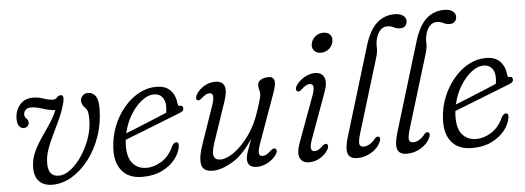

<svg xmlns="http://www.w3.org/2000/svg" viewBox="-48 -855 2727 998"><g transform="rotate(-5 1315.0 -356.0)"><path d="M467 -368.5Q467 -291 443.5 -222.5Q420 -154 380 -102Q340 -50 290.5 -20.8Q241 8.5 189.5 8.5Q143.5 8.5 119.2 -17.8Q95 -44 96.5 -93Q97.5 -132.5 113.5 -168Q129.5 -203.5 152.8 -237.5Q176 -271.5 199 -305.8Q222 -340 237.5 -376.5Q207 -378.5 172 -390Q137 -401.5 111 -401.5Q93.5 -401.5 83.8 -391.5Q74 -381.5 74 -366.5Q74 -356.5 83 -347Q93 -337.5 93.5 -324.5Q93.5 -312.5 85.2 -305.2Q77 -298 66 -298Q52 -298 42.2 -310.2Q32.5 -322.5 32.5 -348.5Q32.5 -392 58 -421.8Q83.5 -451.5 128 -451.5Q152.5 -451.5 181.2 -441.8Q210 -432 230 -432Q244.5 -432 252.2 -442Q260 -452 273 -451.5Q290.5 -450.5 282.5 -415Q270.5 -369 252 -328.2Q233.5 -287.5 214.8 -249.8Q196 -212 183.5 -176Q171 -140 171 -103.5Q171 -35.5 226.5 -35.5Q256.5 -35.5 288.5 -60.2Q320.5 -85 347.8 -125.8Q375 -166.5 392 -215.2Q409 -264 409 -312.5Q409 -337 406.2 -350.5Q403.5 -364 394.5 -373Q374.5 -392.5 374.5 -412Q374.5 -428 385.5 -439.5Q396.5 -451 414 -451Q437 -451 452 -432Q467 -413 467 -368.5Z M860 -132Q855.5 -99.5 830.2 -67Q805 -34.5 761.5 -13Q718 8.5 659 8.5Q586.5 8.5 551 -36Q515.5 -80.5 520.5 -156.5Q523.5 -215.5 545 -268.8Q566.5 -322 601.2 -363.2Q636 -404.5 679.2 -428Q722.5 -451.5 769.5 -451.5Q819.5 -451.5 844.8 -423.8Q870 -396 873 -354Q874.5 -341.5 884 -342.5Q899 -344.5 900.5 -330Q902.5 -313.5 878.5 -305Q848 -293 808 -277.2Q768 -261.5 726.2 -245Q684.5 -228.5 648 -214.2Q611.5 -200 588.5 -191Q587.5 -183.5 587 -175.5Q582.5 -105 609.5 -70.8Q636.5 -36.5 684.5 -36.5Q725 -36.5 764.2 -61.5Q803.5 -86.5 826.5 -138.5Q838 -156 849 -155.5Q864 -154.5 860 -132ZM753.5 -413.5Q723.5 -413.5 691 -388.2Q658.5 -363 632.2 -320.2Q606 -277.5 594 -224.5Q621 -235 659 -250.5Q697 -266 737.2 -282.5Q777.5 -299 810 -313Q813 -326 813 -346Q813 -377 797.5 -395.2Q782 -413.5 753.5 -413.5Z M1358 -78Q1364.5 -75 1365 -66.2Q1365.5 -57.5 1359.5 -48.5Q1343.5 -23.5 1314.5 -7.5Q1285.5 8.5 1256 8.5Q1207 8.5 1207 -35Q1207 -51 1214.5 -73.5Q1222 -96 1239 -140.5Q1186 -59 1128.5 -25.2Q1071 8.5 1026.5 8.5Q974.5 8.5 967.2 -29.2Q960 -67 984.5 -135.5L1051.5 -329Q1074 -394 1043.5 -394Q1024.5 -394 1001.5 -372.5Q986.5 -359 978.5 -363.5Q965 -369.5 977.5 -393.5Q991.5 -418 1019.2 -434.5Q1047 -451 1077 -451Q1153 -451 1117 -345.5L1047.5 -140.5Q1029.5 -88 1036 -67Q1042.5 -46 1070.5 -46Q1101.5 -46 1142 -74.5Q1182.5 -103 1220.8 -155.8Q1259 -208.5 1282.5 -281.5Q1297 -325.5 1301.2 -341.8Q1305.5 -358 1305.5 -367.5Q1305.5 -378.5 1302.2 -389.5Q1299 -400.5 1299 -413.5Q1299 -431 1315.2 -441Q1331.5 -451 1356.5 -451Q1381 -451 1385.8 -430.2Q1390.5 -409.5 1372.5 -362L1284.5 -117Q1270 -77.5 1271.8 -61.5Q1273.5 -45.5 1290 -45.5Q1299.5 -45.5 1310 -50.8Q1320.5 -56 1335 -70Q1350.5 -82.5 1358 -78Z M1639 -553.5Q1617 -553.5 1604.8 -566.5Q1592.5 -579.5 1594.5 -599.5Q1597 -621.5 1615 -638.8Q1633 -656 1660.5 -656Q1682.5 -656 1694.2 -643Q1706 -630 1703.5 -609.5Q1701.5 -588 1683.5 -570.8Q1665.5 -553.5 1639 -553.5ZM1554.5 -114.5Q1541 -78.5 1543.2 -62.8Q1545.5 -47 1562 -47Q1571 -47 1581.2 -52.2Q1591.5 -57.5 1604.5 -70.5Q1619 -83 1627 -78.5Q1632.5 -76 1633.2 -67.5Q1634 -59 1627.5 -48Q1613 -23.5 1586 -7.5Q1559 8.5 1529 8.5Q1493.5 8.5 1480.8 -18.5Q1468 -45.5 1489 -100.5L1572.5 -327.5Q1586.5 -363.5 1584.5 -380Q1582.5 -396.5 1565.5 -396.5Q1547 -396.5 1522 -372Q1516 -366.5 1510.5 -364Q1505 -361.5 1499.5 -364Q1493.5 -367 1492.8 -375.5Q1492 -384 1498.5 -394Q1514 -418.5 1542 -434.8Q1570 -451 1598 -451Q1633 -451 1645.8 -423.8Q1658.5 -396.5 1637 -341Z M2036 -719.5Q2066.5 -719.5 2081.5 -707.8Q2096.5 -696 2096.5 -680Q2096.5 -664.5 2087.5 -654.2Q2078.5 -644 2060.5 -644Q2041.5 -644 2027.5 -652Q2013.5 -660 1992 -660Q1973 -660 1958 -645Q1943 -630 1936 -604.5Q1929 -581 1930.5 -556.5Q1932 -532 1920.5 -496.5L1807 -124Q1793 -79 1796 -63.5Q1799 -48 1817.5 -48Q1850 -48 1880.5 -86Q1889 -96 1897.5 -93Q1912 -88.5 1903 -67Q1890.5 -35.5 1855.5 -13.5Q1820.5 8.5 1780.5 8.5Q1740 8.5 1730.8 -19.8Q1721.5 -48 1741.5 -112L1881 -571Q1905 -649.5 1944 -684.5Q1983 -719.5 2036 -719.5Z M2294.5 -719.5Q2325 -719.5 2340 -707.8Q2355 -696 2355 -680Q2355 -664.5 2346 -654.2Q2337 -644 2319 -644Q2300 -644 2286 -652Q2272 -660 2250.5 -660Q2231.5 -660 2216.5 -645Q2201.5 -630 2194.5 -604.5Q2187.5 -581 2189 -556.5Q2190.5 -532 2179 -496.5L2065.5 -124Q2051.5 -79 2054.5 -63.5Q2057.5 -48 2076 -48Q2108.5 -48 2139 -86Q2147.5 -96 2156 -93Q2170.5 -88.5 2161.5 -67Q2149 -35.5 2114 -13.5Q2079 8.5 2039 8.5Q1998.5 8.5 1989.2 -19.8Q1980 -48 2000 -112L2139.5 -571Q2163.5 -649.5 2202.5 -684.5Q2241.5 -719.5 2294.5 -719.5Z M2580 -132Q2575.5 -99.5 2550.2 -67Q2525 -34.5 2481.5 -13Q2438 8.5 2379 8.5Q2306.5 8.5 2271 -36Q2235.5 -80.5 2240.5 -156.5Q2243.5 -215.5 2265 -268.8Q2286.5 -322 2321.2 -363.2Q2356 -404.5 2399.2 -428Q2442.5 -451.5 2489.5 -451.5Q2539.5 -451.5 2564.8 -423.8Q2590 -396 2593 -354Q2594.5 -341.5 2604 -342.5Q2619 -344.5 2620.5 -330Q2622.5 -313.5 2598.5 -305Q2568 -293 2528 -277.2Q2488 -261.5 2446.2 -245Q2404.5 -228.5 2368 -214.2Q2331.5 -200 2308.5 -191Q2307.5 -183.5 2307 -175.5Q2302.5 -105 2329.5 -70.8Q2356.5 -36.5 2404.5 -36.5Q2445 -36.5 2484.2 -61.5Q2523.5 -86.5 2546.5 -138.5Q2558 -156 2569 -155.5Q2584 -154.5 2580 -132ZM2473.5 -413.5Q2443.5 -413.5 2411 -388.2Q2378.5 -363 2352.2 -320.2Q2326 -277.5 2314 -224.5Q2341 -235 2379 -250.5Q2417 -266 2457.2 -282.5Q2497.5 -299 2530 -313Q2533 -326 2533 -346Q2533 -377 2517.5 -395.2Q2502 -413.5 2473.5 -413.5Z"/></g></svg>

Font: Fraunces 72pt S100 Light
Style: Italic
Weight: 300
Italic angle: -16°
Version: Version 1.000; ttfautohint (v1.8.3)